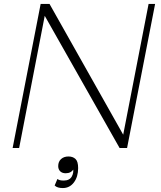

<svg xmlns="http://www.w3.org/2000/svg" viewBox="-20 -750 814 973"><path d="M44 0 186 -730H231L617 -45H600L733 -730H766L624 0H586L197 -687H210L77 0ZM298 203Q285 203 274.5 200Q264 197 257 190L271 157Q276 161 283.5 163Q291 165 303 165Q332 165 343.5 145Q355 125 350 100L355 104Q347 117 337 122.5Q327 128 313 128Q295 128 285 118Q275 108 275 92Q275 69 289.5 56Q304 43 327 43Q349 43 362.5 55.5Q376 68 376 102Q376 146 354.5 174.5Q333 203 298 203Z"/></svg>

Font: Savate ExtraLight
Style: Italic
Weight: 200
Italic angle: -11°
Designer: Max Esnée
Foundry: Plomb Type
Version: Version 2.000